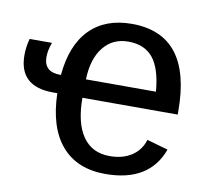

<svg xmlns="http://www.w3.org/2000/svg" viewBox="-66 -609 732 690"><g transform="rotate(10 300.0 -264.0)"><path d="M232.4 -245.6Q232.4 -153.8 266.4 -105Q300.3 -56.2 364.7 -56.2Q412.1 -56.2 444.6 -77.4Q477.1 -98.6 488.8 -137.2L565.9 -115.2Q520.5 9.8 360.4 9.8Q257.3 9.8 200.7 -55.7Q144 -121.1 140.6 -246.1H125Q0.5 -246.1 0.5 -360.8Q0.5 -390.6 8.8 -420.9H90.3Q79.6 -392.1 79.6 -367.7Q79.6 -313 139.2 -313H142.1Q151.9 -422.9 208.5 -480.5Q265.1 -538.1 361.8 -538.1Q580.1 -538.1 580.1 -257.3V-245.6ZM488.8 -313Q481.9 -396.5 450.7 -434.8Q419.4 -473.1 360.4 -473.1Q303.2 -473.1 269.3 -430.4Q235.4 -387.7 233.4 -313Z"/></g></svg>

Font: Cousine
Style: Regular
Weight: 400
Monospace: yes
Designer: Steve Matteson
Foundry: Monotype Imaging Inc.
Version: Version 1.21